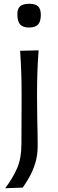

<svg xmlns="http://www.w3.org/2000/svg" viewBox="-20 -790 308 1015"><path d="M7.3 205.1Q46.4 153.8 69.8 100.8Q93.3 47.9 93.3 -31.7L94.2 -282.7Q94.2 -352.5 92.3 -408.2Q90.3 -463.9 86.4 -521.5L184.1 -523.9Q179.7 -465.3 177.7 -409.2Q175.8 -353 175.8 -282.7Q175.8 -219.2 176.8 -173.1Q177.7 -127 178.5 -90.6Q179.2 -54.2 179.2 -19.5Q179.2 31.2 166.3 72.8Q153.3 114.3 135 146.5Q116.7 178.7 100.1 201.7ZM133.3 -644.5Q100.6 -644.5 86.2 -660.9Q71.8 -677.2 71.8 -716.3Q71.8 -744.1 86.7 -757.1Q101.6 -770 134.8 -770Q167.5 -770 181.6 -756.1Q195.8 -742.2 195.8 -711.9Q195.8 -676.3 181.2 -660.4Q166.5 -644.5 133.3 -644.5Z"/></svg>

Font: Pinar DS4-Regular
Style: Regular
Weight: 400
Designer: Amin Abedi
Version: Version 2.000